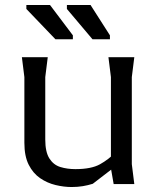

<svg xmlns="http://www.w3.org/2000/svg" viewBox="-20 -740 626 772"><path d="M268 12Q237 12 203.5 4Q170 -4 141.5 -23.5Q113 -43 95.5 -77.5Q78 -112 78 -166V-430L68 -510H172L162 -430V-179Q162 -129 178.5 -103Q195 -77 222.5 -68.5Q250 -60 283 -60Q347 -60 382 -79.5Q417 -99 444 -127V-71L353 -1Q334 5 313 8.5Q292 12 268 12ZM437 0 426 -63V-430L416 -510H520L510 -430V-80L520 0ZM422 -582H352L249 -704V-720H344L422 -598ZM273 -582H203L86 -704V-720H181L273 -598Z"/></svg>

Font: AR One Sans
Style: Regular
Weight: 400
Designer: Niteesh Yadav
Foundry: Niteesh Yadav
Version: Version 1.001;gftools[0.9.33]